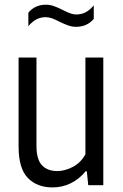

<svg xmlns="http://www.w3.org/2000/svg" viewBox="-20 -787 522 816"><path d="M59 -164.5V-542.5H135V-167.5Q135 -109.5 158.2 -84.8Q181.5 -60 223.5 -60Q255.5 -60 289.2 -77.5Q323 -95 343 -131V-542.5H419V0H355L349 -59H344Q316 -25 280 -7.8Q244 9.5 203.5 9.5Q137 9.5 98 -31Q59 -71.5 59 -164.5ZM232 -695Q214 -704.5 200.8 -709.2Q187.5 -714 174.5 -714Q152.5 -714 135 -704.8Q117.5 -695.5 100.5 -676V-733Q128.5 -767 175 -767Q192.5 -767 208.8 -761.2Q225 -755.5 247 -744.5Q266 -735 278.8 -730.2Q291.5 -725.5 304 -725.5Q326 -725.5 343.8 -734.8Q361.5 -744 378.5 -764V-706.5Q349.5 -673 303.5 -673Q286.5 -673 270.8 -678.5Q255 -684 232 -695Z"/></svg>

Font: Encode Sans Condensed
Style: Regular
Weight: 400
Width: 3
Designer: Multiple Designers
Foundry: Impallari Type
Version: Version 2.000